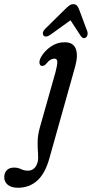

<svg xmlns="http://www.w3.org/2000/svg" viewBox="-157 -642 433 904"><path d="M197 -329 75.5 103.5Q55.5 175.5 18 208.8Q-19.5 242 -72 242Q-104.5 242 -120.8 227.8Q-137 213.5 -137 193Q-137 172 -125 159.5Q-113 147 -91 147Q-73 147 -58.2 154.2Q-43.5 161.5 -25.5 161.5Q9 161.5 20.5 120.5Q24 103.5 22 79.5Q20 55.5 20.2 25.5Q20.5 -4.5 30 -39.5L104.5 -303Q113 -335.5 112.8 -350.8Q112.5 -366 99 -366Q90 -366 80.2 -360.2Q70.5 -354.5 59.5 -340.5Q49.5 -329.5 38.5 -332Q31 -333.5 29 -344.5Q27 -355.5 36 -373Q52 -401.5 81.5 -422.2Q111 -443 147 -443Q188 -443 199.8 -412.2Q211.5 -381.5 197 -329ZM78.2 -476.9Q67.7 -469.9 59 -470.1Q50.3 -470.3 47.2 -475.9Q39.5 -490.3 56 -506.5L150.2 -599.3Q161.3 -610.3 170.3 -616.6Q179.4 -622.9 189.1 -622.4Q200 -621.8 205.8 -615Q211.6 -608.3 216 -596L253.9 -494.6Q257.2 -485.9 254.9 -477.8Q252.6 -469.6 248.1 -465.9Q235.4 -456.5 223.9 -471.6L174.9 -546.6Z"/></svg>

Font: Fraunces 144pt SuperSoft
Style: Italic
Weight: 400
Italic angle: -16°
Version: Version 1.000;[b76b70a41]